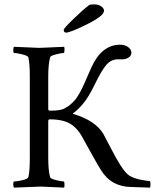

<svg xmlns="http://www.w3.org/2000/svg" viewBox="-20 -861 728 884"><path d="M273.4 -723.6Q273.4 -730.5 318.4 -773.9Q363.3 -817.4 390.6 -837.9Q394.5 -840.8 414.1 -840.8Q433.6 -840.8 446.3 -831.5Q459 -822.3 459 -811.5Q459 -788.1 381.3 -749.5Q303.7 -710.9 284.2 -710.9Q273.4 -710.9 273.4 -723.6ZM209 -311.5Q202.1 -311.5 202.1 -303.7V-135.7Q202.1 -74.2 210.9 -44.9Q212.9 -38.1 238.3 -31.7Q263.7 -25.4 273.4 -25.4Q276.4 -25.4 276.9 -13.7Q277.3 -2 275.4 2.9Q177.7 -2 167.5 -2Q157.2 -2 44.9 2.9Q41 -1 41 -13.2Q41 -25.4 44.9 -25.4Q57.6 -25.4 82.5 -31.2Q107.4 -37.1 110.4 -44.9Q117.2 -71.3 117.2 -131.8V-510.7Q117.2 -570.3 110.4 -597.7Q107.4 -604.5 82 -610.8Q56.6 -617.2 44.9 -617.2Q41 -617.2 41 -630.4Q41 -643.6 44.9 -645.5L161.1 -640.6L275.4 -645.5Q277.3 -641.6 276.9 -629.4Q276.4 -617.2 273.4 -617.2Q263.7 -617.2 238.3 -610.8Q212.9 -604.5 210.9 -597.7Q202.1 -566.4 202.1 -506.8V-359.4Q202.1 -351.6 209 -351.6H215.8Q256.8 -351.6 275.4 -360.8Q293.9 -370.1 307.6 -382.8Q321.3 -395.5 327.1 -402.8Q333 -410.2 339.4 -420.9Q345.7 -431.6 350.1 -439Q354.5 -446.3 361.8 -462.4Q369.1 -478.5 373 -487.3Q377 -496.1 386.7 -518.6Q396.5 -541 401.4 -551.8Q447.3 -653.3 531.2 -655.3Q555.7 -655.3 570.3 -644Q585 -632.8 585 -618.7Q585 -604.5 572.3 -596.2Q559.6 -587.9 543.9 -587.9H522.5Q491.2 -587.9 469.2 -562Q447.3 -536.1 417 -473.6Q386.7 -411.1 360.4 -380.9Q334 -350.6 316.4 -339.8V-336.9Q419.9 -305.7 456.1 -244.1Q460.9 -235.4 488.3 -182.6Q515.6 -129.9 533.7 -101.6Q551.8 -73.2 566.4 -59.6Q592.3 -35.2 668.9 -27.3Q672.9 -27.3 672.9 -14.6Q672.9 -2 670.9 2.9L586.9 0Q493.2 0 445.3 -77.1Q435.5 -91.8 406.7 -143.6Q377.9 -195.3 364.3 -219.7Q339.8 -268.6 305.2 -290Q270.5 -311.5 209 -311.5Z"/></svg>

Font: CrimsonText-Roman
Style: Roman
Weight: 400
Version: Version 0.13